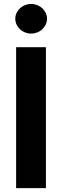

<svg xmlns="http://www.w3.org/2000/svg" viewBox="-20 -971 321 991"><path d="M217 -727.3H63.2V0H217ZM58.9 -874.3C58.9 -832 95.9 -797.6 140.6 -797.6C185.7 -797.6 222.7 -832 222.7 -874.3C222.7 -916.2 185.7 -950.6 140.6 -950.6C95.9 -950.6 58.9 -916.2 58.9 -874.3Z"/></svg>

Font: GiG Sans
Style: Bold
Weight: 700
Designer: Andreas Faust
Version: Version 1.100;FEAKit 1.0